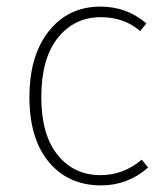

<svg xmlns="http://www.w3.org/2000/svg" viewBox="-20 -551 503 581"><path d="M284 -531Q364 -531 423 -480L404 -457Q356 -499 285 -499Q205 -499 155 -436.5Q105 -374 105 -257Q105 -143 154.5 -82Q204 -21 284 -21Q354 -21 409 -68L428 -44Q367 10 286 10Q187 10 128 -60.5Q69 -131 69 -257Q69 -383 128 -457Q187 -531 284 -531Z"/></svg>

Font: Fira Sans UltraLight
Style: Regular
Weight: 200
Designer: Carrois Corporate & Edenspiekermann AG
Foundry: Carrois Corporate GbR & Edenspiekermann AG
Version: Version 4.106;PS 004.106;hotconv 1.0.70;makeotf.lib2.5.58329